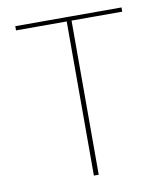

<svg xmlns="http://www.w3.org/2000/svg" viewBox="-75 -701 654 763"><g transform="rotate(-10 252.0 -319.5)"><path d="M242.5 0V-639H262V0ZM38 -622V-639H466.5V-622Z"/></g></svg>

Font: Anek Odia Medium Thin
Style: Regular
Weight: 250
Version: Version 1.003